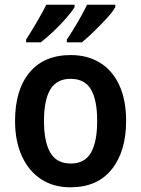

<svg xmlns="http://www.w3.org/2000/svg" viewBox="-20 -786 600 816"><path d="M516 -272Q516 -143 455 -66.5Q394 10 279 10Q207 10 154.5 -24.5Q102 -59 73 -122.5Q44 -186 44 -272Q44 -404 105.5 -478Q167 -552 281 -552Q351 -552 404 -520Q457 -488 486.5 -425Q516 -362 516 -272ZM167 -272Q167 -183 194 -137Q221 -91 281 -91Q340 -91 366.5 -137Q393 -183 393 -272Q393 -361 366.5 -406Q340 -451 280 -451Q221 -451 194 -406Q167 -361 167 -272ZM470 -756Q460 -737 434.5 -709Q409 -681 379.5 -652.5Q350 -624 328 -606H264V-618Q279 -640 295.5 -667Q312 -694 326.5 -720.5Q341 -747 350 -766H470ZM297 -756Q286 -737 261.5 -709Q237 -681 207.5 -653Q178 -625 153 -606H91V-618Q113 -652 137.5 -694Q162 -736 177 -766H297Z"/></svg>

Font: Noto Sans Sinhala SemiCondensed SemiBold
Style: Regular
Weight: 600
Width: 4
Designer: Jelle Bosma - Monotype Design Team
Foundry: Monotype Imaging Inc.
Version: Version 2.006; ttfautohint (v1.8.4.7-5d5b)